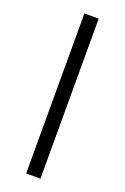

<svg xmlns="http://www.w3.org/2000/svg" viewBox="-139 -750 516 795"><g transform="rotate(20 119.0 -352.5)"><path d="M88 0V-705H151V0Z"/></g></svg>

Font: Nunito Sans 11pt Light
Style: Regular
Weight: 300
Version: Version 3.101;gftools[0.9.27]